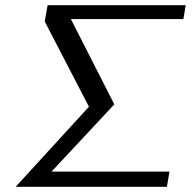

<svg xmlns="http://www.w3.org/2000/svg" viewBox="-20 -714 747 734"><path d="M40 0H618L628 -58H177L417 -315L251 -641H681L690 -694H162L151 -632L320 -306Z"/></svg>

Font: KpSans
Style: Italic
Weight: 400
Italic angle: -11°
Version: Version 0.66